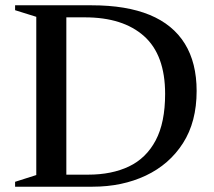

<svg xmlns="http://www.w3.org/2000/svg" viewBox="-20 -705 807 725"><path d="M603.5 -350.5Q603.5 -497.5 524 -568.5Q444.5 -639.5 300.5 -639.5H169L165 -685H326.5Q457 -685 545 -648.8Q633 -612.5 677.8 -540.2Q722.5 -468 722.5 -361.5Q722.5 -245 671 -164.5Q619.5 -84 530.5 -42Q441.5 0 329.5 0H165L169 -45.5H313Q402 -45.5 467 -76.5Q532 -107.5 567.8 -174.8Q603.5 -242 603.5 -350.5ZM37 0V-18.5L117 -44V-641.5L37 -666.5V-685H230.5V0Z"/></svg>

Font: Newsreader 36pt Medium
Style: Regular
Weight: 500
Designer: Hugues Gentile
Foundry: Production Type
Version: Version 1.003